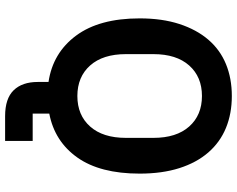

<svg xmlns="http://www.w3.org/2000/svg" viewBox="-108 -642 928 752"><g transform="rotate(90 356.0 -266.0)"><path d="M532 178H435Q366 178 333.5 144.5Q301 111 301 50V8Q187 -9 119.5 -100Q52 -191 52 -349Q52 -437 74 -504.5Q96 -572 135.5 -618Q175 -664 231 -687Q287 -710 356 -710Q425 -710 481 -687Q537 -664 577 -618Q617 -572 638.5 -504.5Q660 -437 660 -349Q660 -194 597 -105Q534 -16 425 5V70H532ZM356 -105Q431 -105 475.5 -155Q520 -205 520 -295V-403Q520 -493 475.5 -543Q431 -593 356 -593Q281 -593 236.5 -543Q192 -493 192 -403V-295Q192 -205 236.5 -155Q281 -105 356 -105Z"/></g></svg>

Font: IBM Plex Sans KR SmBld
Style: Regular
Weight: 600
Designer: Mike Abbink; Paul van der Laan; Pieter van Rosmalen; Wujin Sim; Chorong Kim; Dohee Lee;
Foundry: Sandoll Inc.
Version: Version 1.002